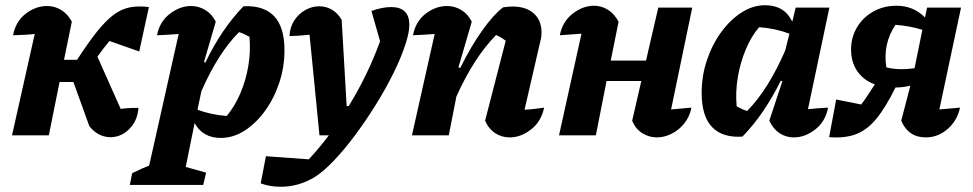

<svg xmlns="http://www.w3.org/2000/svg" viewBox="-20 -518 3726 735"><path d="M26 0 113 -388Q97 -386 77.5 -385Q58 -384 30 -383Q40 -436 78.5 -465.5Q117 -495 160 -495Q189 -495 214 -480Q239 -465 255 -435L225 -289H275Q319 -357 353 -399Q387 -441 416.5 -462.5Q446 -484 478 -490Q510 -496 550 -491L513 -321L399 -361Q377 -335 353 -301L442 -101Q454 -103 470 -104Q486 -105 510 -105Q507 -65 486.5 -37.5Q466 -10 437 1Q408 12 377 3.5Q346 -5 322 -35L261 -204H208L167 0Z M477 190 486 145Q524 126 551 116L664 -388Q643 -386 622.5 -385Q602 -384 581 -383Q591 -435 630 -465Q669 -495 711 -495Q740 -495 765.5 -480Q791 -465 806 -435L761 -281L766 -278Q796 -341 832 -394.5Q868 -448 912 -494Q989 -498 1029 -456.5Q1069 -415 1069 -326Q1069 -261 1049 -201Q1029 -141 994.5 -93.5Q960 -46 916.5 -18Q873 10 825 10Q756 10 725 -47L691 121L769 143L758 190ZM736 -98Q786 -79 848 -74Q878 -110 899.5 -159.5Q921 -209 930.5 -265Q940 -321 935 -377Q914 -389 895 -395Q815 -315 751 -169Z M1203 0 1165 -385Q1135 -382 1118.5 -381Q1102 -380 1088 -380Q1090 -415 1107 -440.5Q1124 -466 1149.5 -480Q1175 -494 1202 -494Q1228 -494 1250.5 -481Q1273 -468 1288 -442L1307 -112H1315Q1388 -231 1435 -360L1402 -476Q1444 -491 1477 -491Q1547 -491 1547 -423Q1547 -395 1533 -351Q1516 -298 1486 -237.5Q1456 -177 1418 -116Q1380 -55 1339 0Q1298 55 1258.5 96.5Q1219 138 1186 159Q1124 197 1055 197Q1013 197 978 184L998 80L1162 92Q1202 49 1239 0Z M1557 0 1644 -388Q1628 -387 1608.5 -385.5Q1589 -384 1561 -383Q1571 -436 1609.5 -465.5Q1648 -495 1691 -495Q1720 -495 1745.5 -480Q1771 -465 1786 -435L1735 -260L1742 -258Q1782 -339 1825.5 -400.5Q1869 -462 1906 -490Q1927 -493 1942 -493Q1994 -493 2023.5 -466.5Q2053 -440 2053 -394Q2053 -376 2048 -358L1988 -98Q2013 -99 2029.5 -101.5Q2046 -104 2063 -106Q2052 -53 2013 -22.5Q1974 8 1931 8Q1901 8 1876 -8Q1851 -24 1837 -56L1916 -362Q1898 -376 1879 -384Q1836 -340 1798 -281Q1760 -222 1727 -148L1698 0Z M2120 0 2206 -389Q2184 -387 2164 -386Q2144 -385 2123 -383Q2133 -435 2172 -465.5Q2211 -496 2254 -496Q2283 -496 2307.5 -480.5Q2332 -465 2348 -435L2318 -286H2453L2500 -489H2630L2549 -99Q2569 -101 2588 -102.5Q2607 -104 2627 -106Q2620 -71 2599.5 -45.5Q2579 -20 2551 -6Q2523 8 2494 8Q2465 8 2439 -8Q2413 -24 2400 -56L2435 -208H2302L2261 0Z M2822 5Q2746 10 2706 -31.5Q2666 -73 2666 -163Q2666 -227 2686 -287Q2706 -347 2740.5 -394.5Q2775 -442 2818.5 -470Q2862 -498 2909 -498Q2983 -498 3013 -435L3026 -489H3155L3073 -100Q3091 -102 3110.5 -103.5Q3130 -105 3150 -106Q3140 -53 3101 -22.5Q3062 8 3019 8Q2989 8 2964.5 -8Q2940 -24 2925 -56L2975 -207L2969 -209Q2938 -147 2902 -93.5Q2866 -40 2822 5ZM2800 -111Q2821 -99 2840 -93Q2921 -175 2986 -325L3002 -389Q2950 -409 2886 -414Q2856 -379 2835 -329Q2814 -279 2804.5 -223Q2795 -167 2800 -111Z M3154 7 3181 -137 3277 -118Q3289 -134 3301.5 -153Q3314 -172 3329 -195Q3287 -210 3262.5 -244.5Q3238 -279 3238 -329Q3238 -375 3260.5 -413Q3283 -451 3322.5 -473.5Q3362 -496 3412 -496Q3477 -496 3521 -451L3529 -489H3659L3576 -99Q3615 -103 3655 -106Q3645 -57 3608 -24.5Q3571 8 3524 8Q3457 8 3430 -56L3465 -190Q3435 -183 3408 -183Q3370 -106 3334.5 -63Q3299 -20 3256 -4Q3213 12 3154 7ZM3373 -260Q3421 -248 3481 -257L3511 -404Q3484 -412 3459 -416.5Q3434 -421 3408 -423Q3359 -350 3373 -260Z"/></svg>

Font: Piazzolla
Style: Bold Italic
Weight: 700
Italic angle: -11.3°
Designer: Juan Pablo del Peral
Foundry: Huerta Tipografica
Version: Version 1.330